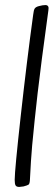

<svg xmlns="http://www.w3.org/2000/svg" viewBox="-20 -731 214 758"><path d="M38 -21Q38 -5 41.5 1Q45 7 56 7Q59 7 73 5Q88 1 92.5 -2Q97 -5 98 -19Q102 -102 107 -157Q116 -253 128.5 -362.5Q141 -472 171 -690Q173 -701 170 -706Q167 -711 159 -711Q149 -711 134 -707Q122 -704 117.5 -698Q113 -692 111 -673Q86 -491 62 -274.5Q38 -58 38 -21Z"/></svg>

Font: Farsan
Style: Regular
Weight: 400
Version: Version 1.001g;PS 1.001;hotconv 1.0.86;makeotf.lib2.5.63406 